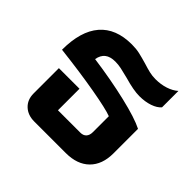

<svg xmlns="http://www.w3.org/2000/svg" viewBox="-140 -715 870 870"><g transform="rotate(45 295.5 -280.0)"><path d="M87 -88V-250H219V-112H362Q381 -112 391 -123Q401 -134 401 -154V-256Q367 -269 267.5 -286.5Q168 -304 38 -319Q38 -438 90.5 -499Q143 -560 245 -560Q273 -560 295 -555Q317 -550 348 -541Q373 -533 392 -528.5Q411 -524 432 -524Q466 -524 495 -533.5Q524 -543 543 -560V-455Q529 -438 500 -428Q471 -418 434 -418Q397 -418 335 -436Q304 -444 285 -448Q266 -452 247 -452Q215 -452 197 -438Q179 -424 174 -395Q291 -379 390.5 -355.5Q490 -332 535 -309V-152Q535 -80 494.5 -40Q454 0 381 0H179Q138 0 112.5 -24Q87 -48 87 -88Z"/></g></svg>

Font: Stavian Bold
Style: Bold
Weight: 700
Version: Version 1.000; ttfautohint (v1.6)